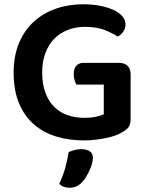

<svg xmlns="http://www.w3.org/2000/svg" viewBox="-20 -643 692 901"><path d="M593 -84Q593 -59 582.5 -45.5Q572 -32 549 -20Q536 -12 516.5 -5.5Q497 1 473.5 5.5Q450 10 425 13Q400 16 375 16Q304 16 243.5 -2.5Q183 -21 138.5 -60Q94 -99 69 -159Q44 -219 44 -302Q44 -381 69.5 -441.5Q95 -502 139.5 -542Q184 -582 243 -602.5Q302 -623 370 -623Q415 -623 451.5 -615.5Q488 -608 514.5 -595.5Q541 -583 555 -565.5Q569 -548 569 -529Q569 -509 558 -494Q547 -479 533 -471Q507 -488 470 -502.5Q433 -517 379 -517Q335 -517 298 -502.5Q261 -488 234.5 -461Q208 -434 193 -394Q178 -354 178 -303Q178 -248 193 -208Q208 -168 234.5 -141.5Q261 -115 297.5 -102.5Q334 -90 377 -90Q406 -90 430 -95Q454 -100 467 -107V-246H339Q334 -254 330 -267Q326 -280 326 -296Q326 -322 338.5 -335Q351 -348 371 -348H539Q564 -348 578.5 -334Q593 -320 593 -295ZM365 212Q352 226 337.5 232Q323 238 306 238Q276 238 258 220Q276 182 286.5 143.5Q297 105 302 71Q315 65 330 61Q345 57 361 57Q385 57 400.5 66.5Q416 76 416 98Q416 110 411.5 126Q407 142 399.5 158Q392 174 383 188.5Q374 203 365 212Z"/></svg>

Font: Baloo Thambi 2 SemiBold
Style: Regular
Weight: 600
Designer: Aadarsh Rajan and Ek Type
Foundry: Ek Type
Version: Version 1.640;hotconv 1.0.111;makeotfexe 2.5.65597; ttfautoh